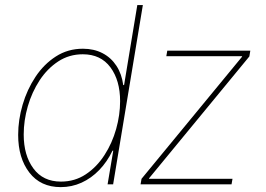

<svg xmlns="http://www.w3.org/2000/svg" viewBox="-20 -748 1078 779"><path d="M226.6 11.2Q144.5 11.2 99.1 -47.9Q53.7 -106.9 53.7 -200.7Q53.7 -261.7 71.8 -323.2Q89.8 -384.8 124 -436.3Q158.2 -487.8 206.8 -519Q255.4 -550.3 316.4 -550.3Q361.3 -550.3 396 -532.2Q430.7 -514.2 452.4 -481Q474.1 -447.8 480 -402.8H483.4L537.1 -727.5H559.6L439 0H416.5L439.5 -136.7H436.5Q415 -91.8 382.8 -58.3Q350.6 -24.9 310.8 -6.8Q271 11.2 226.6 11.2ZM227.1 -11.2Q283.7 -11.2 328.1 -40.8Q372.6 -70.3 403.8 -118.7Q435.1 -167 451.2 -224.4Q467.3 -281.7 467.3 -337.4Q467.3 -421.9 428 -474.9Q388.7 -527.8 315.9 -527.8Q260.7 -527.8 216.3 -498.8Q171.9 -469.7 140.6 -421.9Q109.4 -374 92.8 -316.7Q76.2 -259.3 76.2 -202.1Q76.2 -117.7 115.5 -64.5Q154.8 -11.2 227.1 -11.2ZM550.3 0 554.2 -22.5 961.9 -517.6 962.4 -520H654.8L658.7 -542.5H995.6L991.7 -519L585 -24.9L584.5 -22.5H923.3L919.4 0Z"/></svg>

Font: Inter 16pt Thin
Style: Italic
Weight: 250
Italic angle: -9.3988°
Version: Version 4.001;git-66647c0bb